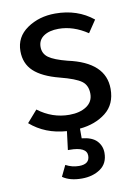

<svg xmlns="http://www.w3.org/2000/svg" viewBox="-87 -597 642 896"><g transform="rotate(-10 233.5 -149.0)"><path d="M228 241Q171 241 137 217L162 165Q192 181 225 181Q275 181 275 141Q275 99 194 99H186L197 11Q95 4 25 -57L74 -113Q141 -62 222 -62Q272 -62 303.5 -83Q335 -104 335 -142Q335 -182 308 -202Q281 -222 207 -241Q126 -262 87 -298.5Q48 -335 48 -394Q48 -461 104.5 -500Q161 -539 238 -539Q343 -539 417 -479L378 -421Q311 -466 241 -466Q197 -466 170.5 -448Q144 -430 144 -397Q144 -365 169.5 -346.5Q195 -328 257 -312Q432 -274 432 -148Q432 -75 382.5 -36Q333 3 259 10V56Q308 61 330 84.5Q352 108 352 141Q352 191 316 216Q280 241 228 241Z"/></g></svg>

Font: Trujillo
Style: Regular
Weight: 400
Designer: Fira Sans original fonts by bBox Type GmbH, Carrois Corporate GbR, & Edenspiekermann AG / Changes by Cristiano Sobral
Foundry: Fira Sans original fonts by bBox Type GmbH, Carrois Corporate GbR, & Edenspiekermann AG / Changes by Cristiano Sobral
Version: Version 4.301;October 17, 2021;FontCreator 14.0.0.2814 64-bi